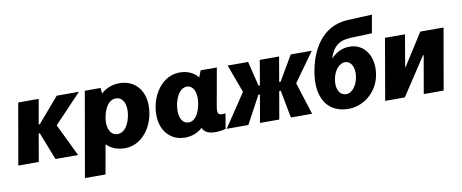

<svg xmlns="http://www.w3.org/2000/svg" viewBox="-76 -1068 3863 1607"><g transform="rotate(-10 1856.0 -265.0)"><path d="M3 0H177L218 -235H227L319 0H511L378 -276L610 -520H421L241 -310H231L268 -520H94Z M534 200H709L753 -49C790 -10 843 12 909 12C1061 12 1165 -141 1165 -305C1165 -440 1082 -532 956 -532C891 -532 838 -509 798 -472C797 -492 795 -510 794 -520H660ZM867 -115C826 -115 788 -151 788 -225C788 -296 823 -412 904 -412C954 -412 984 -368 984 -300C984 -229 949 -115 867 -115Z M1677 11C1709 11 1741 6 1765 -1L1787 -130C1778 -128 1768 -127 1758 -127C1722 -127 1716 -145 1725 -201L1782 -520H1645C1638 -506 1630 -484 1623 -464C1588 -507 1535 -533 1466 -533C1317 -533 1214 -379 1214 -216C1214 -80 1297 12 1419 12C1480 12 1529 -9 1568 -44C1584 -8 1618 11 1677 11ZM1508 -406C1545 -406 1580 -370 1580 -296C1580 -225 1547 -108 1471 -108C1423 -108 1395 -152 1395 -220C1395 -292 1430 -406 1508 -406Z M1774 0H1958L2085 -235H2098L2057 0H2221L2262 -235H2275L2320 0H2500L2413 -274L2589 -520H2410L2287 -310H2275L2311 -520H2147L2111 -310H2099L2048 -520H1874L1962 -281Z M2785 12C2936 24 3064 -89 3085 -236C3107 -379 3035 -490 2921 -498C2853 -503 2794 -477 2747 -426C2768 -502 2811 -556 2895 -567C2944 -573 3032 -571 3110 -577L3137 -730C3066 -726 2975 -724 2918 -720C2707 -704 2607 -519 2578 -329C2548 -131 2625 -1 2785 12ZM2805 -112C2754 -116 2726 -171 2737 -242C2748 -324 2798 -381 2851 -377C2897 -374 2927 -320 2916 -245C2905 -169 2860 -108 2805 -112Z M3121 0H3288L3499 -321H3505L3449 0H3618L3709 -520H3511L3340 -251H3335L3381 -520H3211Z"/></g></svg>

Font: Fixel Text 20240404 ExtraBold
Style: Italic
Weight: 800
Width: 4
Italic angle: -10°
Designer: AlfaBravo + MacPaw
Foundry: Kyrylo Tkachov, Marchela Mozhyna, Serhii Makarenko, Maria Weinstein, Zakhar Kryvoshyya
Version: Version 1.211;Glyphs 3.2 (3225)